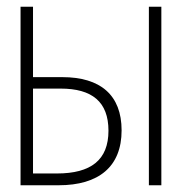

<svg xmlns="http://www.w3.org/2000/svg" viewBox="-20 -550 540 570"><path d="M41 0H154C273 0 341 -55 341 -163C341 -268 278 -321 165 -321H78V-530H41ZM422 0H459V-530H422ZM78 -35V-287H160C253 -287 302 -248 302 -162C302 -75 250 -35 149 -35Z"/></svg>

Font: Noto Sans Mono ExtraCondensed ExtraLight
Style: Regular
Weight: 200
Width: 2
Designer: Monotype Design Team
Foundry: Monotype Imaging Inc.
Version: Version 2.014